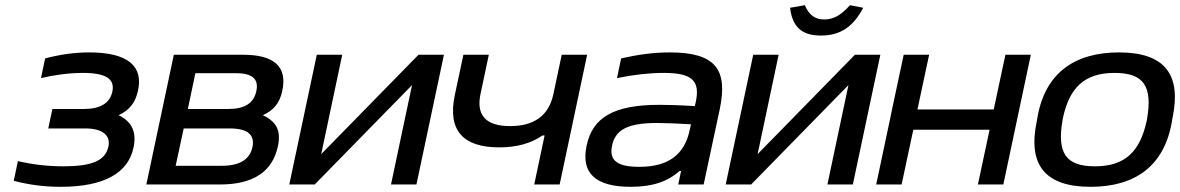

<svg xmlns="http://www.w3.org/2000/svg" viewBox="-20 -711 4548 740"><path d="M304 -291H182L166 -216H309C375 -216 411 -189 396 -139C382 -92 334 -70 225 -70C163 -70 105 -77 49 -90L33 -14C92 1 148 9 214 9C383 9 475 -45 495 -144C507 -202 488 -243 437 -267C483 -288 502 -320 511 -358C534 -453 477 -509 324 -509C266 -509 212 -501 154 -486L138 -410C188 -422 247 -430 299 -430C390 -430 423 -406 413 -358C404 -314 367 -291 304 -291Z M544 0H828C956 0 1030 -49 1051 -147C1064 -207 1046 -242 993 -267C1037 -287 1058 -315 1068 -361C1088 -454 1037 -500 917 -500H650ZM657 -72 688 -216H865C934 -216 963 -192 953 -144C943 -97 905 -72 834 -72ZM704 -291 733 -429H889C952 -429 978 -407 968 -360C958 -313 923 -291 860 -291Z M1095 0H1193L1568 -383L1487 0H1585L1691 -500H1593L1218 -117L1299 -500H1201Z M2137 0 2243 -500H2145L2113 -349C2095 -263 2036 -225 1946 -225C1850 -225 1815 -269 1832 -349L1864 -500H1766L1733 -345C1704 -208 1765 -143 1904 -143C1971 -143 2026 -158 2071 -189H2079L2039 0Z M2562 -509C2500 -509 2440 -501 2374 -486L2358 -410C2421 -423 2483 -430 2537 -430C2643 -430 2681 -404 2661 -315L2658 -302C2594 -306 2548 -307 2522 -307C2346 -307 2264 -259 2241 -150C2218 -42 2277 9 2411 9C2495 9 2553 -11 2599 -52H2605L2594 0H2692L2754 -290C2786 -442 2739 -509 2562 -509ZM2339 -150C2352 -212 2401 -237 2512 -237C2543 -237 2596 -235 2643 -232L2638 -209C2618 -115 2556 -68 2444 -68C2358 -68 2327 -93 2339 -150Z M2777 0H2875L3250 -383L3169 0H3267L3373 -500H3275L2900 -117L2981 -500H2883ZM3025 -681 3082 -691C3098 -653 3121 -636 3157 -636C3193 -636 3222 -653 3256 -691L3307 -681C3268 -607 3218 -574 3144 -574C3070 -574 3034 -607 3025 -681Z M3357 0H3455L3500 -211H3794L3749 0H3847L3953 -500H3855L3810 -289H3516L3561 -500H3463L3418 -289L3410 -250Z M3978 -256 3976 -244C3941 -78 4005 9 4183 9C4355 9 4468 -71 4497 -244L4499 -256C4534 -422 4471 -509 4293 -509C4121 -509 4007 -429 3978 -256ZM4075 -247 4076 -253C4101 -373 4159 -430 4276 -430C4390 -430 4422 -377 4401 -253L4400 -247C4374 -127 4317 -70 4200 -70C4086 -70 4054 -123 4075 -247Z"/></svg>

Font: LT Wave
Style: Italic
Weight: 400
Designer: Daniel Lyons
Version: Version 2.5 (Glyphs App)